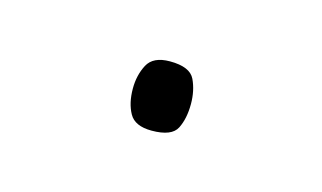

<svg xmlns="http://www.w3.org/2000/svg" viewBox="-29 -106 278 166"><g transform="rotate(15 110.0 -23.0)"><path d="M85 -23Q85 -35 90 -44.5Q95 -54 110 -54Q128 -54 132.5 -44.5Q137 -35 137 -23Q137 -10 132.5 -1Q128 8 110 8Q95 8 90 -1Q85 -10 85 -23Z"/></g></svg>

Font: Noto Sans Cherokee Thin
Style: Regular
Weight: 100
Designer: Monotype Design Team
Foundry: Monotype Imaging Inc.
Version: Version 2.001; ttfautohint (v1.8.4.7-5d5b)